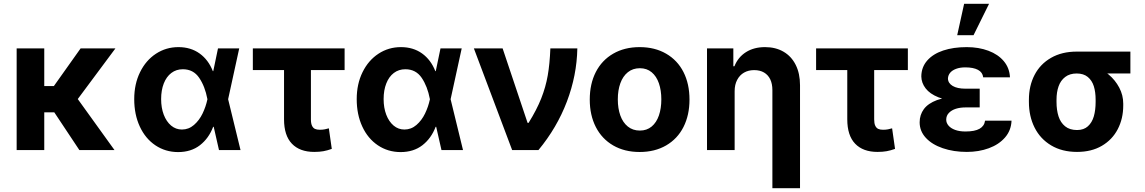

<svg xmlns="http://www.w3.org/2000/svg" viewBox="-20 -783 5977 1002"><path d="M211 0H66.9V-530.3H211ZM334.3 -196.8H185.8L168 -333.8H261.1L400.6 -530.3H582.3ZM252.2 -213.5 370.6 -287.3 577.4 0H394.1Z M680.5 -265.6Q680.5 -344.7 711 -406.5Q741.4 -468.3 794 -502.7Q846.6 -537.1 911.1 -537.1Q975.4 -537.1 1021.5 -504Q1067.6 -470.9 1090.7 -411.9H1133.9L1170.2 -266.6L1235.2 0H1122.8L1062.2 -266.6Q1049.8 -332.4 1019.4 -377Q989.1 -421.6 934.2 -421.6Q899.8 -421.6 874.2 -402.2Q848.6 -382.8 834.7 -347.4Q820.9 -311.9 820.9 -265.9Q820.9 -220.3 834.6 -184.3Q848.4 -148.3 873 -127.6Q897.7 -107 929.4 -107Q964.7 -107 992.3 -130.9Q1019.9 -154.8 1037 -190.3Q1054.1 -225.8 1062.2 -263.7L1117.6 -530.3H1228.4L1170.2 -263.7L1133.9 -121.2H1092.4Q1069.6 -61 1023.4 -25.1Q977.2 10.7 908.9 10.7Q843 10.3 790.7 -24.8Q738.5 -60 709.5 -122.8Q680.5 -185.5 680.5 -265.6Z M1778.4 -417.2H1299.5V-530.3H1778.4ZM1602.6 -530.3V-159.7Q1602.6 -139 1608.2 -127Q1613.8 -115 1623.7 -110.4Q1633.7 -105.8 1648.7 -105.8Q1663.2 -105.8 1674.6 -108Q1686.1 -110.2 1696.2 -113.3L1711.5 -6Q1687.8 2.5 1667.7 6.1Q1647.5 9.8 1620 9.8Q1544.5 9.8 1503.4 -33Q1462.3 -75.7 1462.3 -160.3V-530.3Z M1841.6 -265.6Q1841.6 -344.7 1872.1 -406.5Q1902.6 -468.3 1955.2 -502.7Q2007.7 -537.1 2072.2 -537.1Q2136.6 -537.1 2182.7 -504Q2228.7 -470.9 2251.8 -411.9H2295.1L2331.3 -266.6L2396.3 0H2283.9L2223.3 -266.6Q2210.9 -332.4 2180.6 -377Q2150.3 -421.6 2095.3 -421.6Q2060.9 -421.6 2035.3 -402.2Q2009.7 -382.8 1995.9 -347.4Q1982 -311.9 1982 -265.9Q1982 -220.3 1995.8 -184.3Q2009.6 -148.3 2034.2 -127.6Q2058.8 -107 2090.5 -107Q2125.8 -107 2153.4 -130.9Q2181 -154.8 2198.1 -190.3Q2215.2 -225.8 2223.3 -263.7L2278.8 -530.3H2389.5L2331.3 -263.7L2295.1 -121.2H2253.5Q2230.7 -61 2184.5 -25.1Q2138.3 10.7 2070.1 10.7Q2004.1 10.3 1951.9 -24.8Q1899.6 -60 1870.6 -122.8Q1841.6 -185.5 1841.6 -265.6Z M2453.1 -530.3H2603.1L2733.3 -141.9H2738.6Q2781.3 -210.6 2804.6 -269.6Q2827.9 -328.6 2838.4 -388.7Q2849 -448.8 2852.2 -530.3H2993Q2990.3 -389.4 2938.5 -253Q2886.7 -116.6 2790.2 0H2652.7Z M3057.8 -263.2Q3057.8 -345.3 3089.4 -407Q3121.1 -468.8 3180.1 -502.9Q3239.2 -537.1 3318.2 -537.1Q3397.2 -537.1 3456.3 -502.9Q3515.4 -468.8 3546.9 -407Q3578.3 -345.3 3578.3 -263.2Q3578.3 -182.2 3546.9 -120.2Q3515.4 -58.2 3456.3 -24Q3397.2 10.2 3318.2 10.2Q3239.2 10.2 3180.1 -24Q3121.1 -58.2 3089.4 -120.2Q3057.8 -182.2 3057.8 -263.2ZM3431.3 -264.4Q3431.3 -311.3 3418.7 -348.1Q3406 -385 3380.8 -406Q3355.6 -427 3319.3 -427Q3282.5 -427 3256.5 -406Q3230.5 -385 3217.4 -348.4Q3204.2 -311.9 3204.2 -264.4Q3204.2 -216.9 3217.4 -180.2Q3230.5 -143.6 3256.5 -122.6Q3282.5 -101.6 3319.3 -101.6Q3355.6 -101.6 3380.8 -122.6Q3406 -143.6 3418.7 -180.5Q3431.3 -217.4 3431.3 -264.4Z M3813.9 0H3669.7V-530.3H3807.1V-437.3H3812.8Q3831.7 -484.7 3873.1 -510.9Q3914.5 -537.1 3972.5 -537.1Q4027.8 -537.1 4068.9 -513.2Q4110.1 -489.3 4132.6 -444.4Q4155.1 -399.5 4155.1 -338V199.2H4010.9V-312.8Q4010.9 -345.5 3999.8 -368.8Q3988.6 -392 3967.3 -404.6Q3946 -417.1 3915.6 -417.1Q3885.8 -417.1 3863 -404.1Q3840.2 -391.1 3827.1 -366.1Q3813.9 -341.2 3813.9 -307.3Z M4717.9 -417.2H4239V-530.3H4717.9ZM4542.1 -530.3V-159.7Q4542.1 -139 4547.7 -127Q4553.3 -115 4563.2 -110.4Q4573.1 -105.8 4588.2 -105.8Q4602.7 -105.8 4614.1 -108Q4625.5 -110.2 4635.7 -113.3L4651 -6Q4627.3 2.5 4607.1 6.1Q4586.9 9.8 4559.5 9.8Q4483.9 9.8 4442.8 -33Q4401.7 -75.7 4401.7 -160.3V-530.3Z M5092.8 -278V-222.4H5018.3Q4990.9 -222.4 4968.5 -215.4Q4946.1 -208.3 4932.1 -193.8Q4918.1 -179.4 4918.1 -158.4Q4918.1 -141.7 4930 -127.6Q4942 -113.4 4964.6 -105.1Q4987.2 -96.8 5018.5 -96.8Q5067.3 -96.8 5092.2 -111.1Q5117.1 -125.4 5120.8 -153.2H5258.9Q5257 -102.2 5224.8 -65.3Q5192.7 -28.5 5140.4 -9.4Q5088.2 9.8 5025.7 9.8Q4956.4 9.8 4900.2 -9.5Q4843.9 -28.7 4811.7 -63.7Q4779.4 -98.6 4779.4 -144.7Q4779.4 -183.8 4801.5 -213.7Q4823.6 -243.5 4870.2 -260.8Q4916.9 -278 4987.9 -278ZM4788.1 -384.2Q4788.6 -432.5 4818.9 -467.1Q4849.3 -501.7 4902.3 -519.4Q4955.4 -537.1 5024.8 -537.1Q5087.6 -537.1 5138.2 -518.2Q5188.8 -499.3 5218.6 -463.8Q5248.4 -428.3 5250.8 -379.4H5111Q5108.1 -405.5 5083.8 -418.5Q5059.4 -431.4 5017.6 -431.4Q4989.7 -431.4 4969.2 -423.6Q4948.7 -415.8 4938.2 -402.8Q4927.7 -389.8 4927.1 -373.1Q4927.7 -348.8 4951.8 -334.5Q4975.9 -320.2 5018.3 -320.2H5092.8V-257.2H4987.9Q4922.1 -257.2 4877.4 -275.2Q4832.6 -293.1 4810.6 -321.8Q4788.6 -350.4 4788.1 -384.2ZM5011.5 -763.1H5141.6L5060.6 -599.2H4975.4Z M5598.9 -513.7Q5605.2 -511.6 5611.6 -505.7Q5618.1 -499.7 5625.2 -491.2Q5633.2 -478.6 5641.8 -468.8Q5650.3 -459 5663.4 -449.8Q5676.5 -440.5 5693.5 -435.1Q5732.1 -422.4 5766.2 -393.7Q5800.3 -365 5821.1 -325.6Q5841.9 -286.2 5841.9 -242.2V-232.4Q5841.9 -164 5813.3 -108.9Q5784.6 -53.7 5730.3 -22Q5676.1 9.8 5600.8 9.8Q5522.8 9.8 5465.9 -24.1Q5409 -58 5379.3 -117.1Q5349.6 -176.2 5349.6 -251V-262.7Q5349.6 -335.1 5379.1 -391.9Q5408.6 -448.8 5465.2 -481.2Q5521.8 -513.7 5598.9 -513.7ZM5600.8 -104.4Q5635.8 -104.4 5657.3 -123.8Q5678.9 -143.2 5688.4 -175.8Q5697.8 -208.5 5697.8 -251V-262.7Q5697.8 -302.7 5688.4 -332.9Q5678.9 -363.1 5656.9 -381.3Q5634.8 -399.5 5598.9 -399.5Q5562.7 -399.5 5539 -381.3Q5515.2 -363.1 5504.5 -332.6Q5493.7 -302.1 5493.7 -262.7V-251Q5493.7 -208.5 5504.2 -175.8Q5514.7 -143.2 5538.6 -123.8Q5562.5 -104.4 5600.8 -104.4ZM5879.2 -399.5H5598.9V-513.7H5879.2Z"/></svg>

Font: Pretendard JP Variable
Style: Regular
Weight: 400
Designer: Base glyphs from Inter by Rasmus Andersson; Hangul glyphs from Noto Sans CJK(Source Han Sans) by Jang Soo-young and Kang
Foundry: Kil Hyung-jin
Version: Version 1.307;Glyphs 3.2 (3192)